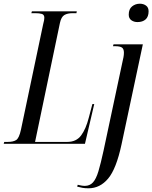

<svg xmlns="http://www.w3.org/2000/svg" viewBox="-48 -775 821 1035"><path d="M-28 0 -25 -10H-6Q23 -10 39 -20Q55 -30 65 -76L185 -646Q191 -667 191 -679Q191 -696 177.5 -700Q164 -704 142 -704H121L124 -714H366L364 -704H344Q316 -704 299 -694Q282 -684 275 -651L141 -10H315Q363 -10 389 -44.5Q415 -79 431 -142L450 -214H460L410 0ZM693 -656Q674 -656 660 -666Q646 -676 646 -696Q646 -726 664 -740.5Q682 -755 706 -755Q725 -755 739 -745Q753 -735 753 -714Q753 -685 737 -670.5Q721 -656 693 -656ZM429 240Q410 240 396.5 237.5Q383 235 368 231L371 221Q378 223 389 225Q400 227 409 227Q436 227 453 208.5Q470 190 482.5 148.5Q495 107 510 38L611 -436Q615 -453 617.5 -466Q620 -479 620 -491Q620 -511 609.5 -518.5Q599 -526 572 -526H561L564 -536H722L607 4Q579 135 535 187.5Q491 240 429 240Z"/></svg>

Font: Noto Serif Display ExtraCondensed
Style: Italic
Weight: 400
Width: 2
Italic angle: -12°
Designer: Monotype Design Team
Foundry: Monotype Imaging Inc.
Version: Version 2.009